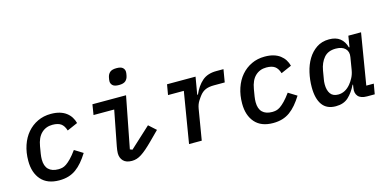

<svg xmlns="http://www.w3.org/2000/svg" viewBox="-72 -1149 3144 1561"><g transform="rotate(-15 1500.0 -368.5)"><path d="M271 12Q171 12 119 -47Q67 -106 67 -206Q67 -276 87 -335.5Q107 -395 143.5 -437.5Q180 -480 230.5 -504Q281 -528 342 -528Q384 -528 416 -518.5Q448 -509 471 -491.5Q494 -474 508.5 -451Q523 -428 530 -401L441 -362Q428 -404 403 -421.5Q378 -439 332 -439Q277 -439 239.5 -403.5Q202 -368 190 -296L180 -236Q178 -222 177 -211Q176 -200 176 -189Q176 -133 204.5 -105Q233 -77 287 -77Q303 -77 319.5 -80.5Q336 -84 354.5 -96.5Q373 -109 396 -132.5Q419 -156 448 -196L519 -152Q494 -112 468 -81.5Q442 -51 413 -30Q384 -9 349 1.5Q314 12 271 12Z M940 -611Q902 -611 887 -625.5Q872 -640 872 -660Q872 -666 873 -674Q874 -682 876 -691Q881 -718 898.5 -733.5Q916 -749 954 -749Q992 -749 1007 -734.5Q1022 -720 1022 -700Q1022 -694 1021 -686Q1020 -678 1018 -669Q1013 -642 995.5 -626.5Q978 -611 940 -611ZM882 12Q834 12 810 -13Q786 -38 786 -78Q786 -91 788 -104Q790 -117 793 -135L850 -429H676L690 -516H973L889 -83L909 -75L1082 -234L1143 -179L1065 -101Q1034 -70 1009 -48.5Q984 -27 963 -13.5Q942 0 922.5 6Q903 12 882 12Z M1365 0 1436 -429H1303L1318 -516H1558L1533 -370H1539Q1568 -437 1613 -476.5Q1658 -516 1733 -516H1793L1775 -409H1685Q1642 -409 1614.5 -397.5Q1587 -386 1566 -360Q1556 -348 1538.5 -321Q1521 -294 1515 -258L1472 0Z M2071 12Q1971 12 1919 -47Q1867 -106 1867 -206Q1867 -276 1887 -335.5Q1907 -395 1943.5 -437.5Q1980 -480 2030.5 -504Q2081 -528 2142 -528Q2184 -528 2216 -518.5Q2248 -509 2271 -491.5Q2294 -474 2308.5 -451Q2323 -428 2330 -401L2241 -362Q2228 -404 2203 -421.5Q2178 -439 2132 -439Q2077 -439 2039.5 -403.5Q2002 -368 1990 -296L1980 -236Q1978 -222 1977 -211Q1976 -200 1976 -189Q1976 -133 2004.5 -105Q2033 -77 2087 -77Q2103 -77 2119.5 -80.5Q2136 -84 2154.5 -96.5Q2173 -109 2196 -132.5Q2219 -156 2248 -196L2319 -152Q2294 -112 2268 -81.5Q2242 -51 2213 -30Q2184 -9 2149 1.5Q2114 12 2071 12Z M2599 12Q2522 12 2485 -40Q2448 -92 2448 -188Q2448 -250 2462 -311Q2476 -372 2505 -420Q2534 -468 2578.5 -498Q2623 -528 2684 -528Q2741 -528 2775.5 -501Q2810 -474 2824 -423H2829L2844 -516H2951L2880 -86H2943L2928 0H2863Q2811 0 2788.5 -26Q2766 -52 2774 -96L2778 -122H2774Q2745 -62 2705 -25Q2665 12 2599 12ZM2642 -75Q2701 -75 2746 -129Q2762 -148 2777 -176Q2792 -204 2798 -240L2815 -343Q2823 -388 2796.5 -414.5Q2770 -441 2717 -441Q2652 -441 2617.5 -400.5Q2583 -360 2572 -297L2560 -226Q2558 -217 2557 -205.5Q2556 -194 2556 -183Q2556 -134 2576.5 -104.5Q2597 -75 2642 -75Z"/></g></svg>

Font: IBM Plex Mono Medm
Style: Italic
Weight: 500
Italic angle: -9°
Monospace: yes
Designer: Mike Abbink, Paul van der Laan, Pieter van Rosmalen
Foundry: Bold Monday
Version: Version 2.3